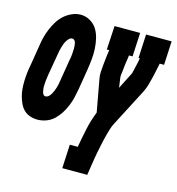

<svg xmlns="http://www.w3.org/2000/svg" viewBox="-128 -636 864 936"><g transform="rotate(15 304.0 -168.0)"><path d="M92 8Q73 8 55 2Q37 -4 24 -16.5Q11 -29 3 -46Q-5 -63 -10 -81Q-15 -99 -16.5 -118Q-18 -137 -17.5 -156.5Q-17 -176 -15 -196Q-13 -216 -9 -235L9 -345Q12 -367 17.5 -388Q23 -409 32 -430.5Q41 -452 53.5 -472Q66 -492 83 -507Q100 -522 121.5 -531.5Q143 -541 165 -541Q191 -541 213 -528Q235 -515 247.5 -495Q260 -475 266 -450Q272 -425 273.5 -399Q275 -373 272.5 -347Q270 -321 266 -295L248 -185Q244 -163 239 -142Q234 -121 225 -99.5Q216 -78 203.5 -58.5Q191 -39 174.5 -23.5Q158 -8 136 0Q114 8 92 8ZM101 -112Q110 -112 117.5 -119Q125 -126 129.5 -134.5Q134 -143 137.5 -151.5Q141 -160 143.5 -168.5Q146 -177 148 -186Q150 -195 151 -204L169 -314Q171 -322 172 -329Q173 -336 173.5 -343.5Q174 -351 174.5 -358Q175 -365 175 -372.5Q175 -380 174.5 -387Q174 -394 172.5 -400.5Q171 -407 166.5 -412.5Q162 -418 155 -418Q146 -418 139 -411Q132 -404 127 -395.5Q122 -387 119 -378.5Q116 -370 113.5 -361Q111 -352 109 -343.5Q107 -335 106 -326L87 -216Q86 -208 85 -201Q84 -194 83 -187Q82 -180 82 -172.5Q82 -165 81.5 -158Q81 -151 82 -144Q83 -137 84.5 -130Q86 -123 90 -117.5Q94 -112 101 -112ZM271 205 277 85H317Q325 39 335 -8Q345 -55 363 -100L334 -259Q330 -277 331 -296Q332 -315 334 -334Q336 -353 338 -372Q340 -391 343 -410H331L338 -530H467L461 -410H443Q442 -401 440.5 -391Q439 -381 437.5 -371.5Q436 -362 435 -352Q434 -342 433 -332.5Q432 -323 430.5 -313Q429 -303 430 -294L437 -245L478 -326Q480 -329 481 -332.5Q482 -336 482 -339Q484 -344 484 -345Q484 -346 484.5 -348Q485 -350 485.5 -352.5Q486 -355 486.5 -357Q487 -359 487.5 -361.5Q488 -364 488.5 -366Q489 -368 489.5 -370Q490 -372 490.5 -374.5Q491 -377 491.5 -379Q492 -381 492.5 -383.5Q493 -386 493.5 -388Q494 -390 494.5 -392.5Q495 -395 495.5 -397Q496 -399 496 -401.5Q496 -404 496.5 -406Q497 -408 498 -410H491L497 -530H626L620 -410H598Q594 -391 590 -372Q586 -353 581.5 -334Q577 -315 571.5 -296Q566 -277 557 -259L457 -66Q450 -52 445.5 -37Q441 -22 437 -7Q433 8 429.5 23Q426 38 423 53V54Q419 70 416 87Q413 104 410 121L397 205Z"/></g></svg>

Font: Iosevka Curly Slab HvExObl
Style: Regular
Weight: 900
Width: 7
Italic angle: -9°
Monospace: yes
Designer: Belleve Invis
Foundry: Belleve Invis
Version: Version 11.1.0; ttfautohint (v1.8.3)